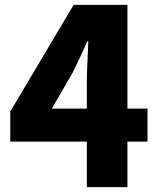

<svg xmlns="http://www.w3.org/2000/svg" viewBox="-20 -765 649 785"><path d="M335 0V-430Q335 -465 337.5 -512.5Q340 -560 341 -596H337Q323 -564 308 -532Q293 -500 277 -468L192 -321H583V-186H22V-309L281 -745H501V0Z"/></svg>

Font: Noto Sans TC Thin Black
Style: Regular
Weight: 900
Version: Version 2.004-H2;hotconv 1.0.118;makeotfexe 2.5.65603